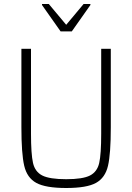

<svg xmlns="http://www.w3.org/2000/svg" viewBox="-20 -932 662 960"><path d="M87 -296V-688H135V-264Q135 -162 145 -117.5Q155 -73 191.5 -54.5Q228 -36 311 -36Q394 -36 430 -54.5Q466 -73 476 -117Q486 -161 486 -264V-688H534V-296Q534 -163 520 -103Q506 -43 460 -17.5Q414 8 311 8Q208 8 161.5 -17.5Q115 -43 101 -103.5Q87 -164 87 -296ZM283 -775 190 -907V-912H224L311 -808L398 -912H432V-907L339 -775Z"/></svg>

Font: Saira Semi Condensed ExtraLight
Style: Regular
Weight: 200
Width: 4
Designer: Hector Gatti with collaboration of the Omnibus-Type team
Foundry: Omnibus-Type
Version: Version 1.001; ttfautohint (v1.8)